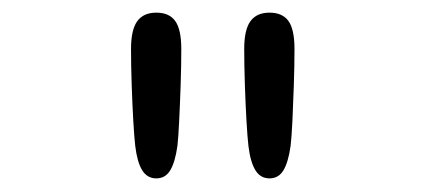

<svg xmlns="http://www.w3.org/2000/svg" viewBox="-20 -686 659 296"><path d="M221 -411Q207 -411 199.2 -423.5Q191.5 -436 188.5 -461Q187 -473.5 185.5 -499.5Q184 -525.5 183 -555.8Q182 -586 182 -610.5Q182 -640 191.5 -653.2Q201 -666.5 221 -666.5Q241 -666.5 250.2 -653.5Q259.5 -640.5 259.5 -610.5Q259.5 -585 258.5 -555Q257.5 -525 256.2 -499.2Q255 -473.5 253.5 -461Q250 -436 242.5 -423.5Q235 -411 221 -411ZM395.5 -411Q381.5 -411 373.8 -423.5Q366 -436 363 -461Q361.5 -473.5 360 -499.5Q358.5 -525.5 357.5 -555.8Q356.5 -586 356.5 -610.5Q356.5 -640 366 -653.2Q375.5 -666.5 395.5 -666.5Q415.5 -666.5 424.8 -653.5Q434 -640.5 434 -610.5Q434 -585 433 -555Q432 -525 430.8 -499.2Q429.5 -473.5 428 -461Q424.5 -436 417 -423.5Q409.5 -411 395.5 -411Z"/></svg>

Font: Sono Monospace
Style: Regular
Weight: 400
Designer: Tyler Finck
Foundry: Tyler Finck
Version: Version 2.112